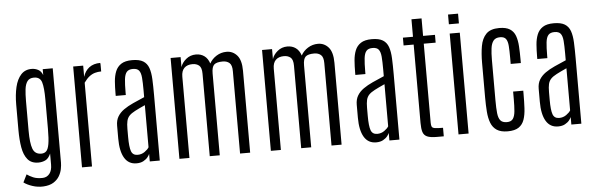

<svg xmlns="http://www.w3.org/2000/svg" viewBox="-57 -1073 4301 1389"><g transform="rotate(-5 2094.0 -379.0)"><path d="M206.5 113.3Q166.5 115.2 127.9 102.5Q89.4 89.8 65.4 71.8L93.3 15.6Q110.8 28.8 138.9 40.8Q167 52.7 208.5 51.3Q239.3 49.8 257.6 26.1Q275.9 2.4 275.9 -39.1V-119.6Q260.3 -84 236.8 -73Q213.4 -62 186 -62Q135.3 -62 108.4 -94.5Q81.5 -127 72 -182.9Q62.5 -238.8 62.5 -308.6V-494.6Q62.5 -564.5 75.7 -620.6Q88.9 -676.8 118.9 -709.5Q148.9 -742.2 198.2 -741.2Q222.7 -740.7 243.9 -729.2Q265.1 -717.8 275.9 -689.5V-732.4H348.6V-47.4Q348.6 -27.8 343.5 -1.2Q338.4 25.4 323.5 50.5Q308.6 75.7 280.5 93.3Q252.4 110.8 206.5 113.3ZM212.9 -124.5Q234.9 -124.5 248.8 -137.9Q262.7 -151.4 269.3 -189Q275.9 -226.6 275.9 -299.8V-512.7Q275.9 -597.2 263.9 -637.2Q252 -677.2 207 -677.2Q174.8 -677.2 159.4 -656.5Q144 -635.7 139.6 -599.1Q135.3 -562.5 135.3 -513.7V-298.3Q135.3 -208 150.9 -166.3Q166.5 -124.5 212.9 -124.5Z M497.1 0V-732.4H569.8V-650.9Q582.5 -693.4 614 -717.3Q645.5 -741.2 694.3 -741.2Q695.3 -741.2 695.6 -731.9Q695.8 -722.7 695.8 -710.2Q695.8 -697.8 695.8 -688.5Q695.8 -679.2 695.8 -679.2Q671.9 -679.2 650.4 -673.1Q628.9 -667 609.4 -651.9Q589.8 -636.7 569.8 -608.4V0Z M893.1 5.4Q835 5.4 805.7 -43.7Q776.4 -92.8 776.4 -184.1V-277.8Q776.4 -316.9 792.7 -344.2Q809.1 -371.6 838.1 -392.1Q867.2 -412.6 906 -430.2Q944.8 -447.8 989.3 -466.8V-516.6Q989.3 -572.8 986.3 -608.2Q983.4 -643.6 970.2 -660.4Q957 -677.2 925.8 -677.2Q895.5 -677.2 881.1 -660.9Q866.7 -644.5 862.5 -608.2Q858.4 -571.8 858.4 -511.7V-493.7H785.2V-513.2Q785.2 -557.1 788.3 -598.1Q791.5 -639.2 804.4 -671.4Q817.4 -703.6 845.9 -722.4Q874.5 -741.2 925.8 -741.2Q977.5 -741.2 1005.6 -724.1Q1033.7 -707 1045.7 -673.3Q1057.6 -639.6 1059.8 -590.3Q1062 -541 1062 -476.6V0H989.3V-54.7Q986.3 -45.9 975.1 -31.5Q963.9 -17.1 943.6 -5.9Q923.3 5.4 893.1 5.4ZM906.2 -55.2Q935.1 -55.2 958 -71.5Q981 -87.9 989.3 -103V-408.7Q943.8 -388.2 915.8 -373.5Q887.7 -358.9 873.3 -343.5Q858.9 -328.1 853.8 -305.9Q848.6 -283.7 848.6 -248.5V-190.4Q848.6 -117.2 859.9 -86.2Q871.1 -55.2 906.2 -55.2Z M1204.6 0V-732.4H1277.3V-659.7Q1286.6 -690.9 1317.1 -716.3Q1347.7 -741.7 1389.2 -741.7Q1423.8 -741.7 1449.5 -723.4Q1475.1 -705.1 1487.3 -667.5Q1504.9 -700.2 1538.1 -720.9Q1571.3 -741.7 1611.3 -741.7Q1656.7 -741.7 1687.5 -706.8Q1718.3 -671.9 1718.3 -594.2V0H1645V-598.6Q1645 -642.1 1626.5 -658.2Q1607.9 -674.3 1578.1 -674.3Q1533.2 -674.3 1515.4 -658Q1497.6 -641.6 1497.6 -594.2V0H1424.8V-598.6Q1424.8 -643.6 1406 -658.9Q1387.2 -674.3 1358.4 -674.3Q1319.8 -674.3 1298.6 -653.3Q1277.3 -632.3 1277.3 -590.3V0Z M1868.7 0V-732.4H1941.4V-659.7Q1950.7 -690.9 1981.2 -716.3Q2011.7 -741.7 2053.2 -741.7Q2087.9 -741.7 2113.5 -723.4Q2139.2 -705.1 2151.4 -667.5Q2168.9 -700.2 2202.1 -720.9Q2235.4 -741.7 2275.4 -741.7Q2320.8 -741.7 2351.6 -706.8Q2382.3 -671.9 2382.3 -594.2V0H2309.1V-598.6Q2309.1 -642.1 2290.5 -658.2Q2272 -674.3 2242.2 -674.3Q2197.3 -674.3 2179.4 -658Q2161.6 -641.6 2161.6 -594.2V0H2088.9V-598.6Q2088.9 -643.6 2070.1 -658.9Q2051.3 -674.3 2022.5 -674.3Q1983.9 -674.3 1962.6 -653.3Q1941.4 -632.3 1941.4 -590.3V0Z M2633.3 5.4Q2575.2 5.4 2545.9 -43.7Q2516.6 -92.8 2516.6 -184.1V-277.8Q2516.6 -316.9 2533 -344.2Q2549.3 -371.6 2578.4 -392.1Q2607.4 -412.6 2646.2 -430.2Q2685.1 -447.8 2729.5 -466.8V-516.6Q2729.5 -572.8 2726.6 -608.2Q2723.6 -643.6 2710.4 -660.4Q2697.3 -677.2 2666 -677.2Q2635.7 -677.2 2621.3 -660.9Q2606.9 -644.5 2602.8 -608.2Q2598.6 -571.8 2598.6 -511.7V-493.7H2525.4V-513.2Q2525.4 -557.1 2528.6 -598.1Q2531.7 -639.2 2544.7 -671.4Q2557.6 -703.6 2586.2 -722.4Q2614.7 -741.2 2666 -741.2Q2717.8 -741.2 2745.8 -724.1Q2773.9 -707 2785.9 -673.3Q2797.9 -639.6 2800 -590.3Q2802.2 -541 2802.2 -476.6V0H2729.5V-54.7Q2726.6 -45.9 2715.3 -31.5Q2704.1 -17.1 2683.8 -5.9Q2663.6 5.4 2633.3 5.4ZM2646.5 -55.2Q2675.3 -55.2 2698.2 -71.5Q2721.2 -87.9 2729.5 -103V-408.7Q2684.1 -388.2 2656 -373.5Q2627.9 -358.9 2613.5 -343.5Q2599.1 -328.1 2594 -305.9Q2588.9 -283.7 2588.9 -248.5V-190.4Q2588.9 -117.2 2600.1 -86.2Q2611.3 -55.2 2646.5 -55.2Z M3073.2 4.4Q3026.4 4.4 3003.2 -6.1Q2980 -16.6 2972.4 -40.8Q2964.8 -64.9 2964.8 -106V-675.8H2891.6V-732.4H2964.8V-859.4H3038.1V-732.4H3124.5V-675.8H3038.1V-102.1Q3038.1 -82.5 3042.7 -73Q3047.4 -63.5 3065.4 -60.5Q3083.5 -57.6 3124 -57.6V4.4Z M3231.4 0V-732.4H3304.7V0ZM3231.4 -799.8V-870.6H3304.2V-799.8Z M3587.9 8.8Q3538.1 8.8 3509.3 -10.3Q3480.5 -29.3 3467 -64Q3453.6 -98.6 3450 -145.8Q3446.3 -192.9 3446.3 -249.5V-502Q3446.3 -568.4 3455.8 -622.6Q3465.3 -676.8 3496.3 -709Q3527.3 -741.2 3591.3 -741.2Q3641.1 -741.2 3668.7 -723.6Q3696.3 -706.1 3708.3 -673.6Q3720.2 -641.1 3722.9 -596.4Q3725.6 -551.8 3725.6 -498V-475.1H3651.9V-520Q3651.9 -571.3 3649.4 -605.5Q3647 -639.6 3634.5 -657Q3622.1 -674.3 3591.8 -674.3Q3559.1 -674.3 3543.7 -654.8Q3528.3 -635.3 3523.7 -599.9Q3519 -564.5 3519 -516.1V-222.2Q3519 -165.5 3522.9 -129.2Q3526.9 -92.8 3541.5 -75.4Q3556.2 -58.1 3588.4 -58.1Q3619.1 -58.1 3632.3 -77.1Q3645.5 -96.2 3648.7 -132.1Q3651.9 -168 3651.9 -219.2V-274.4H3725.6V-252.4Q3725.6 -195.3 3723.1 -147.5Q3720.7 -99.6 3708.7 -64.7Q3696.8 -29.8 3668.5 -10.5Q3640.1 8.8 3587.9 8.8Z M3954.6 5.4Q3896.5 5.4 3867.2 -43.7Q3837.9 -92.8 3837.9 -184.1V-277.8Q3837.9 -316.9 3854.2 -344.2Q3870.6 -371.6 3899.7 -392.1Q3928.7 -412.6 3967.5 -430.2Q4006.3 -447.8 4050.8 -466.8V-516.6Q4050.8 -572.8 4047.9 -608.2Q4044.9 -643.6 4031.7 -660.4Q4018.6 -677.2 3987.3 -677.2Q3957 -677.2 3942.6 -660.9Q3928.2 -644.5 3924.1 -608.2Q3919.9 -571.8 3919.9 -511.7V-493.7H3846.7V-513.2Q3846.7 -557.1 3849.9 -598.1Q3853 -639.2 3866 -671.4Q3878.9 -703.6 3907.5 -722.4Q3936 -741.2 3987.3 -741.2Q4039.1 -741.2 4067.1 -724.1Q4095.2 -707 4107.2 -673.3Q4119.1 -639.6 4121.3 -590.3Q4123.5 -541 4123.5 -476.6V0H4050.8V-54.7Q4047.9 -45.9 4036.6 -31.5Q4025.4 -17.1 4005.1 -5.9Q3984.9 5.4 3954.6 5.4ZM3967.8 -55.2Q3996.6 -55.2 4019.5 -71.5Q4042.5 -87.9 4050.8 -103V-408.7Q4005.4 -388.2 3977.3 -373.5Q3949.2 -358.9 3934.8 -343.5Q3920.4 -328.1 3915.3 -305.9Q3910.2 -283.7 3910.2 -248.5V-190.4Q3910.2 -117.2 3921.4 -86.2Q3932.6 -55.2 3967.8 -55.2Z"/></g></svg>

Font: Antonio Thin
Style: Regular
Weight: 250
Designer: Vernon Adams
Foundry: Vernon Adams
Version: Version 1.002